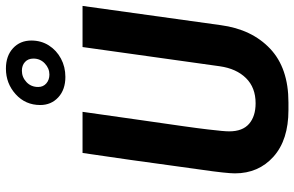

<svg xmlns="http://www.w3.org/2000/svg" viewBox="-193 -792 995 649"><g transform="rotate(-90 304.5 -467.5)"><path d="M257 10Q156 10 99.5 -40.5Q43 -91 43 -171Q43 -184 46 -212.5Q49 -241 55.5 -285.5Q62 -330 70 -390Q78 -450 88.5 -524Q99 -598 112 -686H251Q234 -565 222 -482Q210 -399 202.5 -346Q195 -293 191.5 -262.5Q188 -232 186.5 -216Q185 -200 185 -190Q185 -145 210.5 -123Q236 -101 280 -101Q333 -101 365 -133.5Q397 -166 405 -222L470 -686H609L544 -219Q530 -114 464.5 -52Q399 10 283 10ZM369 -744Q326 -744 300 -768Q274 -792 274 -829Q274 -879 310.5 -912Q347 -945 397 -945Q440 -945 466 -921Q492 -897 492 -859Q492 -826 475.5 -800Q459 -774 431 -759Q403 -744 369 -744ZM377 -798Q398 -798 414.5 -813.5Q431 -829 431 -852Q431 -870 419.5 -880.5Q408 -891 390 -891Q368 -891 351.5 -875.5Q335 -860 335 -836Q335 -819 347 -808.5Q359 -798 377 -798Z"/></g></svg>

Font: Chivo Mono Medium SemiBold
Style: Italic
Weight: 600
Italic angle: -8.05°
Monospace: yes
Version: Version 1.008